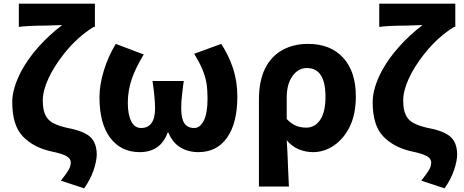

<svg xmlns="http://www.w3.org/2000/svg" viewBox="-20 -818 2538 1050"><path d="M367 71Q367 48 341 34.5Q315 21 256 9Q161 -13 104 -73Q47 -133 47 -260Q47 -336 98 -432Q134 -498 191 -562Q248 -626 320 -681L232 -678Q138 -678 83 -671V-798H499V-671H493Q405 -618 330 -524Q274 -453 244 -387Q214 -321 214 -269Q214 -219 227 -192Q239 -163 268 -146.5Q297 -130 350 -118Q437 -102 473 -69.5Q509 -37 509 28Q509 61 492 112Q475 163 440 212L313 170Q343 132 355 111.5Q367 91 367 71Z M524 -286Q524 -355 548 -432.5Q572 -510 613 -578L766 -520Q722 -448 700.5 -385.5Q679 -323 679 -255Q679 -192 697.5 -155Q716 -118 752 -118Q789 -118 808.5 -145Q828 -172 828 -225Q828 -281 814 -375H985L981 -346Q980 -337 975.5 -299.5Q971 -262 971 -225Q971 -169 988.5 -143.5Q1006 -118 1042 -118Q1074 -118 1095 -159Q1115 -201 1115 -279Q1115 -326 1109 -365Q1102 -403 1086 -440.5Q1070 -478 1042 -524L1190 -578Q1232 -513 1255 -442.5Q1278 -372 1278 -290Q1278 -145 1222 -65.5Q1166 14 1065 14Q1010 14 967 -11.5Q924 -37 901 -93H897Q858 14 744 14Q642 14 583 -64Q524 -142 524 -286Z M1431 -446Q1465 -512 1525.5 -545Q1586 -578 1664 -578Q1787 -578 1856.5 -502.5Q1926 -427 1926 -291Q1926 -194 1893 -126Q1860 -59 1806.5 -22.5Q1753 14 1692 14Q1652 14 1614 -1.5Q1576 -17 1548 -51Q1552 3 1556 115L1560 202H1396V-271Q1396 -378 1431 -446ZM1760 -289Q1760 -446 1658 -446Q1611 -446 1579.5 -402Q1548 -358 1548 -285V-167Q1574 -140 1599.5 -130Q1625 -120 1655 -120Q1702 -120 1731 -162.5Q1760 -205 1760 -289Z M2338 71Q2338 48 2312 34.5Q2286 21 2227 9Q2132 -13 2075 -73Q2018 -133 2018 -260Q2018 -336 2069 -432Q2105 -498 2162 -562Q2219 -626 2291 -681L2203 -678Q2109 -678 2054 -671V-798H2470V-671H2464Q2376 -618 2301 -524Q2245 -453 2215 -387Q2185 -321 2185 -269Q2185 -219 2198 -192Q2210 -163 2239 -146.5Q2268 -130 2321 -118Q2408 -102 2444 -69.5Q2480 -37 2480 28Q2480 61 2463 112Q2446 163 2411 212L2284 170Q2314 132 2326 111.5Q2338 91 2338 71Z"/></svg>

Font: Merged Yaku Han JP ExtraBold
Style: Regular
Weight: 800
Designer: Ryoko NISHIZUKA 西塚涼子 (kana, bopomofo & ideographs); Paul D. Hunt (Latin, Greek & Cyrillic); Sandoll Communications 산돌커뮤니
Foundry: Adobe
Version: Version 2.004